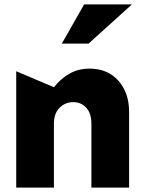

<svg xmlns="http://www.w3.org/2000/svg" viewBox="-20 -856 676 876"><path d="M387 -543Q294 -543 226 -458L54 -531V0H226V-291Q226 -339 252 -364.5Q278 -390 314 -390Q350 -390 373.5 -364.5Q397 -339 397 -291V0H569V-346Q569 -433 520 -488Q471 -543 387 -543ZM262 -657H384L582 -836H364Z"/></svg>

Font: Geom ExtraBold
Style: Bold
Weight: 800
Version: Version 1.102